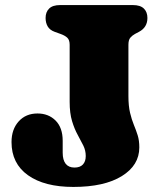

<svg xmlns="http://www.w3.org/2000/svg" viewBox="-20 -720 642 758"><path d="M530 -138Q530 -67.5 461 -24.8Q392 18 269.5 18Q155.5 18 90.5 -28.2Q25.5 -74.5 25.5 -159Q25.5 -209.5 53.8 -240.8Q82 -272 128 -272Q171.5 -272 199.5 -244Q227.5 -216 227.5 -164V-117Q227.5 -88.5 239.2 -73.5Q251 -58.5 274 -58.5Q296 -58.5 307.2 -70.5Q318.5 -82.5 318.5 -104Q318.5 -126 309 -145.2Q299.5 -164.5 286.8 -187.5Q274 -210.5 264.5 -241.8Q255 -273 255 -318V-543Q255 -562.5 245.5 -571.2Q236 -580 219 -586L195.5 -594.5Q176.5 -601.5 168.2 -615.8Q160 -630 160 -649Q160 -672.5 174 -686.2Q188 -700 217.5 -700H504.5Q534 -700 548 -686.2Q562 -672.5 562 -649Q562 -612 529 -594.5L513 -586Q502 -580 494.5 -571.2Q487 -562.5 487 -543V-341Q487 -301.5 493.5 -274.5Q500 -247.5 508.5 -227Q517 -206.5 523.5 -186Q530 -165.5 530 -138Z"/></svg>

Font: Fraunces SuperSoft Wonky
Style: Regular
Weight: 900
Version: Version 1.000;[b76b70a41]